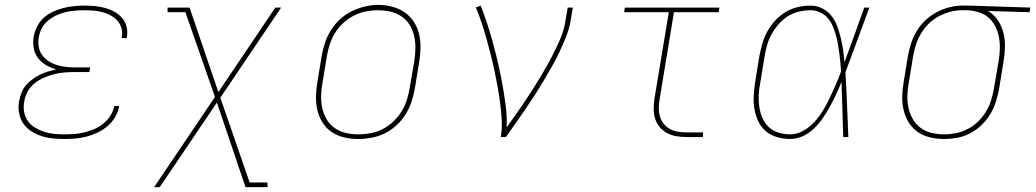

<svg xmlns="http://www.w3.org/2000/svg" viewBox="-20 -561 4240 786"><path d="M243 8Q219 8 195 5.5Q171 3 148.5 -4.5Q126 -12 107 -24.5Q88 -37 75 -56Q62 -75 58 -98.5Q54 -122 58 -146Q61 -163 67.5 -180Q74 -197 85.5 -211Q97 -225 112 -236Q127 -247 143 -255Q159 -263 176 -268Q193 -273 210 -277Q188 -283 168.5 -294.5Q149 -306 135.5 -323.5Q122 -341 118 -364.5Q114 -388 118 -411Q122 -433 132.5 -453.5Q143 -474 160 -489Q177 -504 198 -513.5Q219 -523 240.5 -528.5Q262 -534 283.5 -536Q305 -538 326 -538Q348 -538 369 -536Q390 -534 410 -528.5Q430 -523 447.5 -513.5Q465 -504 478.5 -489Q492 -474 497.5 -454Q503 -434 500 -413Q500 -411 499.5 -409Q499 -407 498 -405H478Q478 -407 478.5 -408.5Q479 -410 479 -412Q482 -430 476.5 -447.5Q471 -465 459.5 -477.5Q448 -490 432 -498.5Q416 -507 399 -511.5Q382 -516 363.5 -517.5Q345 -519 326 -519Q307 -519 288 -517.5Q269 -516 249.5 -511.5Q230 -507 211.5 -498.5Q193 -490 177 -477Q161 -464 151.5 -446Q142 -428 139 -409Q135 -389 138.5 -369.5Q142 -350 153 -335Q164 -320 180 -310Q196 -300 214 -294.5Q232 -289 251.5 -287Q271 -285 291 -285H349L346 -266H288Q267 -266 245.5 -264.5Q224 -263 202.5 -257.5Q181 -252 160 -243Q139 -234 121.5 -220Q104 -206 93 -185.5Q82 -165 79 -144Q75 -123 79 -102Q83 -81 94.5 -65Q106 -49 123.5 -38.5Q141 -28 160.5 -21.5Q180 -15 201 -13Q222 -11 243 -11Q264 -11 284.5 -12.5Q305 -14 325.5 -19Q346 -24 366 -32.5Q386 -41 403 -55Q420 -69 432 -87.5Q444 -106 448 -127H468Q464 -103 451.5 -82Q439 -61 420.5 -45Q402 -29 380 -18.5Q358 -8 335 -2Q312 4 289 6Q266 8 243 8Z M611 205 860 -164 739 -511H666V-530H756L874 -184L1107 -530H1131L882 -161L1002 186H1075V205H985L868 -141L634 205Z M1446 8Q1417 8 1389 1.5Q1361 -5 1338.5 -20Q1316 -35 1301 -58.5Q1286 -82 1279.5 -109Q1273 -136 1273.5 -165Q1274 -194 1279 -223L1297 -333Q1302 -361 1311 -387.5Q1320 -414 1335.5 -438.5Q1351 -463 1373 -483Q1395 -503 1421 -515.5Q1447 -528 1474.5 -534.5Q1502 -541 1529 -541Q1558 -541 1586 -533.5Q1614 -526 1636.5 -510.5Q1659 -495 1674 -472Q1689 -449 1695.5 -421.5Q1702 -394 1701.5 -365Q1701 -336 1696 -307L1678 -197Q1673 -169 1664 -142.5Q1655 -116 1639.5 -91.5Q1624 -67 1602 -47Q1580 -27 1554 -14.5Q1528 -2 1500.5 3Q1473 8 1446 8ZM1446 -11Q1471 -11 1496.5 -15.5Q1522 -20 1545.5 -32Q1569 -44 1589 -62.5Q1609 -81 1623 -103.5Q1637 -126 1645 -150.5Q1653 -175 1657 -200L1676 -310Q1680 -336 1680.5 -362.5Q1681 -389 1675.5 -413.5Q1670 -438 1657 -459Q1644 -480 1623.5 -494Q1603 -508 1578 -513.5Q1553 -519 1526 -519Q1501 -519 1476.5 -514Q1452 -509 1428.5 -497Q1405 -485 1385 -466.5Q1365 -448 1351.5 -426Q1338 -404 1330 -379.5Q1322 -355 1318 -330L1300 -220Q1295 -194 1294.5 -168Q1294 -142 1299.5 -117.5Q1305 -93 1317.5 -72Q1330 -51 1350 -37Q1370 -23 1395 -17Q1420 -11 1446 -11Z M2030 0Q2036 -35 2034 -70Q2032 -105 2027.5 -139Q2023 -173 2017 -206.5Q2011 -240 2004 -273Q1997 -306 1988.5 -339Q1980 -372 1971 -404.5Q1962 -437 1951.5 -468.5Q1941 -500 1928 -531L1948 -538Q1963 -499 1976 -459Q1989 -419 2000 -378Q2011 -337 2020.5 -295.5Q2030 -254 2037.5 -211.5Q2045 -169 2050.5 -126Q2056 -83 2054 -39Q2079 -74 2103 -108.5Q2127 -143 2150 -178.5Q2173 -214 2195 -250.5Q2217 -287 2236.5 -324Q2256 -361 2272.5 -399Q2289 -437 2295 -477L2304 -530H2325L2316 -477Q2311 -445 2298.5 -413.5Q2286 -382 2271.5 -351Q2257 -320 2240 -290Q2223 -260 2205.5 -230.5Q2188 -201 2169 -171.5Q2150 -142 2130.5 -113.5Q2111 -85 2091 -56.5Q2071 -28 2051 0Z M2789 0Q2769 0 2748.5 -3.5Q2728 -7 2710.5 -16.5Q2693 -26 2680.5 -41Q2668 -56 2662 -75Q2656 -94 2656 -114.5Q2656 -135 2659 -156L2718 -511H2535L2538 -530H2925L2922 -511H2739L2680 -153Q2677 -135 2677 -117.5Q2677 -100 2682 -83.5Q2687 -67 2697.5 -54Q2708 -41 2722.5 -33Q2737 -25 2754.5 -22Q2772 -19 2789 -19H2858V0Z M3215 8Q3188 8 3161.5 0.5Q3135 -7 3115.5 -23.5Q3096 -40 3084.5 -64Q3073 -88 3068.5 -114Q3064 -140 3065.5 -168Q3067 -196 3071 -223L3089 -333Q3094 -359 3101.5 -384.5Q3109 -410 3122 -433.5Q3135 -457 3154 -477.5Q3173 -498 3196.5 -512Q3220 -526 3246 -532Q3272 -538 3298 -538Q3324 -538 3346.5 -526.5Q3369 -515 3384 -496Q3399 -477 3407.5 -453.5Q3416 -430 3422 -405.5Q3428 -381 3431.5 -356Q3435 -331 3437 -306Q3458 -362 3478 -418Q3498 -474 3518 -530H3539Q3514 -464 3490 -397.5Q3466 -331 3441 -265Q3445 -199 3447.5 -132.5Q3450 -66 3453 0H3432Q3430 -57 3428.5 -113.5Q3427 -170 3425 -226Q3415 -201 3403.5 -176Q3392 -151 3378.5 -126.5Q3365 -102 3349 -78.5Q3333 -55 3313 -35.5Q3293 -16 3267.5 -4Q3242 8 3215 8ZM3215 -11Q3243 -11 3269 -26Q3295 -41 3315 -63Q3335 -85 3350 -110Q3365 -135 3377.5 -161.5Q3390 -188 3401.5 -214.5Q3413 -241 3423 -268Q3422 -288 3420 -307.5Q3418 -327 3415.5 -346.5Q3413 -366 3409.5 -385Q3406 -404 3400.5 -422.5Q3395 -441 3387 -458.5Q3379 -476 3366.5 -489.5Q3354 -503 3336 -511Q3318 -519 3298 -519Q3275 -519 3251 -513.5Q3227 -508 3206 -495Q3185 -482 3168 -462.5Q3151 -443 3139 -421.5Q3127 -400 3120.5 -377Q3114 -354 3110 -330L3092 -220Q3087 -196 3086 -171Q3085 -146 3088.5 -122.5Q3092 -99 3101.5 -77.5Q3111 -56 3127.5 -40.5Q3144 -25 3167.5 -18Q3191 -11 3215 -11Z M3845 8Q3816 8 3788 1.5Q3760 -5 3737.5 -20.5Q3715 -36 3700.5 -59Q3686 -82 3679.5 -109Q3673 -136 3673.5 -165Q3674 -194 3679 -223L3697 -333Q3702 -360 3710.5 -385.5Q3719 -411 3733.5 -435Q3748 -459 3769 -478.5Q3790 -498 3814.5 -511Q3839 -524 3865.5 -531Q3892 -538 3918 -538Q3922 -538 3925.5 -538Q3929 -538 3933 -538Q3937 -538 3941 -538Q3945 -538 3949 -538L4198 -530L4195 -511L4025 -516Q4049 -502 4065 -478Q4081 -454 4088 -425.5Q4095 -397 4094 -367Q4093 -337 4088 -307L4070 -197Q4065 -170 4056.5 -143.5Q4048 -117 4033.5 -93Q4019 -69 3997.5 -48.5Q3976 -28 3951 -15Q3926 -2 3898.5 3Q3871 8 3845 8ZM3845 -11Q3869 -11 3894 -16Q3919 -21 3942 -33Q3965 -45 3984 -63.5Q4003 -82 4016.5 -104.5Q4030 -127 4037.5 -151Q4045 -175 4049 -200L4068 -310Q4072 -334 4073 -358.5Q4074 -383 4070 -406Q4066 -429 4056 -450Q4046 -471 4029.5 -486.5Q4013 -502 3990.5 -509.5Q3968 -517 3944 -519H3930Q3926 -519 3923 -519Q3920 -519 3917 -519Q3893 -519 3869 -512.5Q3845 -506 3822.5 -494Q3800 -482 3781.5 -463.5Q3763 -445 3750 -423Q3737 -401 3729.5 -377.5Q3722 -354 3718 -330L3700 -220Q3695 -194 3694.5 -168Q3694 -142 3699.5 -118Q3705 -94 3717.5 -72.5Q3730 -51 3749.5 -37Q3769 -23 3794 -17Q3819 -11 3845 -11Z"/></svg>

Font: Iosevka Slab ThExObl
Style: Regular
Weight: 100
Width: 7
Italic angle: -9°
Monospace: yes
Designer: Belleve Invis
Foundry: Belleve Invis
Version: Version 11.1.1; ttfautohint (v1.8.3)